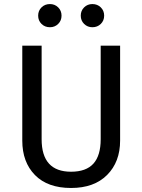

<svg xmlns="http://www.w3.org/2000/svg" viewBox="-20 -914 702 946"><path d="M226.1 -894Q250 -894 266.6 -877.7Q283.2 -861.3 283.2 -836.9Q283.2 -812.5 266.6 -796.1Q250 -779.8 226.1 -779.8Q201.2 -779.8 184.6 -796.1Q168 -812.5 168 -836.9Q168 -861.3 184.6 -877.7Q201.2 -894 226.1 -894ZM435.1 -894Q460 -894 476.6 -877.7Q493.2 -861.3 493.2 -836.9Q493.2 -812.5 476.6 -796.1Q460 -779.8 435.1 -779.8Q411.1 -779.8 394.5 -796.1Q377.9 -812.5 377.9 -836.9Q377.9 -861.3 394.5 -877.7Q411.1 -894 435.1 -894ZM571.8 -689V-221.2Q571.8 -116.2 507.8 -52Q443.8 12.2 330.1 12.2Q214.8 12.2 152.3 -51.5Q89.8 -115.2 89.8 -221.2V-689H185.1V-228Q185.1 -67.9 330.1 -67.9Q404.3 -67.9 440.2 -107.7Q476.1 -147.5 476.1 -228V-689Z"/></svg>

Font: FiraGO
Style: Regular
Weight: 400
Designer: bBox Type
Foundry: bBox Type GmbH
Version: Version 1.001;PS 001.001;hotconv 1.0.88;makeotf.lib2.5.64775